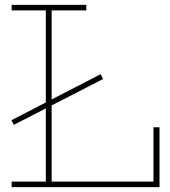

<svg xmlns="http://www.w3.org/2000/svg" viewBox="-20 -772 702 792"><path d="M37 -257 27 -276 395 -466 405 -446ZM28 -729V-752H336V-729H193V-23H624V0H28V-23H169V-729ZM638 -247V0H613V-247Z"/></svg>

Font: Hepta Slab ExtraLight
Style: Regular
Weight: 200
Designer: Michael LaGattuta
Foundry: Michael LaGattuta
Version: Version 1.100